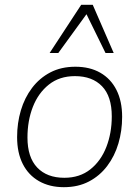

<svg xmlns="http://www.w3.org/2000/svg" viewBox="-20 -769 578 797"><path d="M245 8Q186 8 142 -17Q98 -42 74.5 -88.5Q51 -135 51 -200Q51 -258 66.5 -310.5Q82 -363 113 -404Q144 -445 189 -468.5Q234 -492 293 -492Q353 -492 396.5 -467Q440 -442 463.5 -395.5Q487 -349 487 -284Q487 -226 471.5 -173.5Q456 -121 425 -80Q394 -39 349 -15.5Q304 8 245 8ZM247 -31Q311 -31 355 -66Q399 -101 421.5 -159Q444 -217 444 -286Q444 -369 403.5 -411Q363 -453 291 -453Q227 -453 183 -418Q139 -383 116.5 -325.5Q94 -268 94 -198Q94 -116 134.5 -73.5Q175 -31 247 -31ZM186 -549 317 -749H365L452 -549H418L339 -710L222 -549Z"/></svg>

Font: Nunito Sans 12pt ExtraLight
Style: Italic
Weight: 200
Italic angle: -9°
Designer: Vernon Adams
Foundry: Vernon Adams
Version: Version 3.101;gftools[0.9.27]